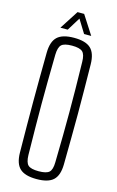

<svg xmlns="http://www.w3.org/2000/svg" viewBox="-142 -1004 650 1065"><g transform="rotate(15 183.5 -471.0)"><path d="M183.5 5.5Q117 5.5 87.5 -21.8Q58 -49 57 -112Q56 -196 55.5 -266.5Q55 -337 55 -403Q55 -469 55.5 -538Q56 -607 57 -687Q58 -750.5 87.5 -778Q117 -805.5 183.5 -805.5Q250 -805.5 279.2 -778Q308.5 -750.5 309.5 -687Q310.5 -607 311.2 -538Q312 -469 312 -403Q312 -337 311.2 -266.5Q310.5 -196 309.5 -112Q308.5 -49 279.2 -21.8Q250 5.5 183.5 5.5ZM183.5 -39.5Q227.5 -39.5 243.8 -54.2Q260 -69 260.5 -111.5Q262.5 -198 263.2 -267Q264 -336 264 -399.2Q264 -462.5 263.2 -531.8Q262.5 -601 260.5 -688Q260 -730.5 243.8 -745.5Q227.5 -760.5 183.5 -760.5Q139 -760.5 123 -745.5Q107 -730.5 106 -688Q104.5 -603 103.8 -535.2Q103 -467.5 103 -404Q103 -340.5 103.8 -270.5Q104.5 -200.5 106 -111.5Q107 -69 123 -54.2Q139 -39.5 183.5 -39.5ZM94.5 -840 164 -948H202L271.5 -840H230.5L183.5 -916L136.5 -840Z"/></g></svg>

Font: Big Shoulders Text ExtraLight
Style: Regular
Weight: 250
Version: Version 2.002